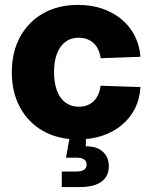

<svg xmlns="http://www.w3.org/2000/svg" viewBox="-20 -553 615 777"><path d="M295.9 11.2Q214.8 11.2 154.5 -22.9Q94.2 -57.1 61 -118.4Q27.8 -179.7 27.8 -260.7Q27.8 -341.8 61 -403.1Q94.2 -464.4 154.5 -498.8Q214.8 -533.2 295.9 -533.2Q349.6 -533.2 394.3 -517.8Q439 -502.4 472.2 -474.6Q505.4 -446.8 525.1 -408.4Q544.9 -370.1 548.3 -323.2L387.7 -317.4Q384.8 -336.4 377.7 -351.8Q370.6 -367.2 359.4 -377.9Q348.1 -388.7 332.8 -394.5Q317.4 -400.4 298.8 -400.4Q267.1 -400.4 244.6 -383.5Q222.2 -366.7 210.4 -335.4Q198.7 -304.2 198.7 -260.7Q198.7 -217.8 210.4 -186.3Q222.2 -154.8 244.9 -137.9Q267.6 -121.1 298.8 -121.1Q317.4 -121.1 332.8 -127Q348.1 -132.8 359.4 -143.8Q370.6 -154.8 377.7 -170.7Q384.8 -186.5 387.2 -206.1L548.3 -200.7Q545.9 -153.3 526.6 -114.7Q507.3 -76.2 473.9 -47.9Q440.4 -19.5 395.3 -4.2Q350.1 11.2 295.9 11.2ZM230 204.1V141.1H289.1Q310.1 141.1 320.3 134Q330.6 127 330.6 112.8Q330.6 99.1 320.3 92Q310.1 85 289.1 85H247.1L266.1 -20.5H328.1V0L327.1 39.1Q371.6 38.6 396 60.8Q420.4 83 420.4 118.7Q420.4 161.1 390.1 182.6Q359.9 204.1 302.2 204.1Z"/></svg>

Font: Inter 28pt ExtraBold
Style: Regular
Weight: 800
Designer: Rasmus Andersson
Foundry: rsms
Version: Version 4.001;git-66647c0bb